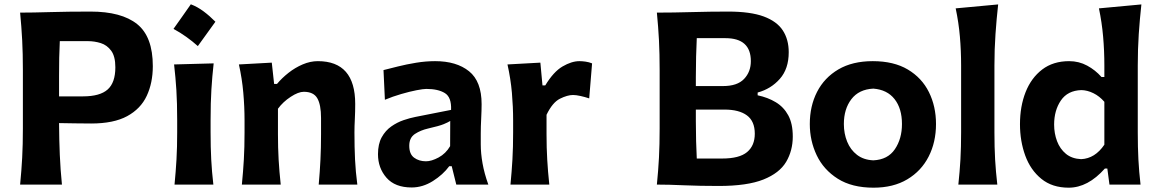

<svg xmlns="http://www.w3.org/2000/svg" viewBox="-20 -847 5304 881"><path d="M72.3 0Q78.6 -64 81.8 -123.8Q85 -183.6 85 -257.8V-524.9Q85 -601.1 81.8 -662.4Q78.6 -723.6 72.3 -789.1Q129.4 -789.1 210.4 -791.5Q291.5 -793.9 395 -793.9Q537.6 -793.9 609.4 -736.3Q681.2 -678.7 681.2 -543.5Q681.2 -466.8 653.3 -407.2Q625.5 -347.7 563.5 -314Q501.5 -280.3 398.4 -280.3Q364.3 -280.3 323.5 -281Q282.7 -281.7 251 -282.2Q251.5 -204.1 254.4 -136.5Q257.3 -68.8 264.2 0ZM254.4 -658.2Q252.4 -620.1 251.7 -581.3Q251 -542.5 251 -498.5V-404.8H360.8Q438.5 -404.8 473.9 -436.3Q509.3 -467.8 509.3 -538.1Q509.3 -588.4 490.2 -614.3Q471.2 -640.1 442.4 -649.2Q413.6 -658.2 383.8 -658.2Z M855.6 -827.3Q885.6 -816 913.8 -795.1Q942 -774.1 968.4 -747.3Q928.1 -690.9 887.8 -635.5Q863.1 -657.6 835.4 -677.4Q807.8 -697.3 776.1 -714.5Q796.5 -743.5 816.4 -771.4Q836.2 -799.4 855.6 -827.3ZM780.8 0Q786.6 -59.6 789.8 -115.2Q793 -170.9 793 -239.7V-294.4Q793 -375.5 789.3 -433.8Q785.6 -492.2 778.8 -551.3L960.4 -556.2Q953.6 -495.6 950 -436.3Q946.3 -377 946.3 -294.4V-239.7Q946.3 -170.9 949.2 -115.2Q952.1 -59.6 959 0Z M1089.8 0Q1095.7 -59.6 1098.9 -115.2Q1102.1 -170.9 1102.1 -239.7V-294.4Q1102.1 -356.9 1096.4 -421.4Q1090.8 -485.8 1076.2 -551.3L1227.1 -559.6L1237.8 -461.9H1251Q1273.4 -488.8 1303.7 -512.7Q1334 -536.6 1368.9 -551.5Q1403.8 -566.4 1438.5 -566.4Q1609.9 -566.4 1609.9 -370.1Q1609.9 -334.5 1608.2 -300.8Q1606.4 -267.1 1606.4 -239.7Q1606.4 -170.9 1609.1 -115.2Q1611.8 -59.6 1619.6 0H1442.4Q1447.8 -59.6 1450.4 -114.3Q1453.1 -168.9 1453.1 -231.4V-305.7Q1453.1 -366.2 1436 -396Q1418.9 -425.8 1374 -425.8Q1349.1 -425.8 1314 -402.8Q1278.8 -379.9 1255.4 -348.1V-231.4Q1255.4 -168.9 1258.5 -114.3Q1261.7 -59.6 1268.1 0Z M1869.1 13.2Q1792.5 13.2 1753.4 -31.5Q1714.4 -76.2 1714.4 -139.6Q1714.4 -186 1731.4 -217Q1748.5 -248 1775.4 -266.8Q1802.2 -285.6 1831.8 -295.7Q1861.3 -305.7 1886.2 -310.5L2049.8 -342.8Q2052.2 -400.9 2021.2 -419.9Q1990.2 -439 1936 -439Q1922.4 -439 1890.9 -432.9Q1859.4 -426.8 1820.8 -415.5Q1782.2 -404.3 1746.1 -389.2L1739.7 -525.4Q1766.6 -532.2 1805.7 -542Q1844.7 -551.8 1889.2 -559.1Q1933.6 -566.4 1976.6 -566.4Q2074.7 -566.4 2132.3 -520Q2189.9 -473.6 2189.9 -369.1Q2189.9 -342.3 2188 -304Q2186 -265.6 2186 -233.9V-184.6Q2186 -143.6 2194.1 -97.7Q2202.1 -51.8 2220.7 0H2073.7L2052.7 -84.5H2041.5Q2012.7 -45.4 1966.1 -16.1Q1919.4 13.2 1869.1 13.2ZM1934.6 -106.9Q1960 -106.9 1992.7 -124.5Q2025.4 -142.1 2045.4 -176.3L2045.9 -292Q2035.2 -285.2 2015.4 -277.1Q1995.6 -269 1944.3 -257.3Q1910.2 -249.5 1884 -232.4Q1857.9 -215.3 1857.9 -178.2Q1857.9 -139.6 1880.4 -123.3Q1902.8 -106.9 1934.6 -106.9Z M2322.3 0Q2328.1 -59.6 2331.3 -115.2Q2334.5 -170.9 2334.5 -239.7V-294.4Q2334.5 -356.9 2328.9 -421.4Q2323.2 -485.8 2308.6 -551.3L2459.5 -559.6L2469.2 -455.1H2481.9Q2520 -518.1 2561.5 -542.2Q2603 -566.4 2638.7 -566.4Q2651.4 -566.4 2667 -564.2Q2682.6 -562 2696.8 -556.2L2683.6 -395.5Q2664.6 -401.9 2644 -406.5Q2623.5 -411.1 2609.4 -411.1Q2583.5 -411.1 2549.3 -394Q2515.1 -377 2487.8 -320.3V-231.4Q2487.8 -168.9 2491 -114.3Q2494.1 -59.6 2500.5 0Z M3278.3 6.3Q3189.9 6.3 3119.1 3.2Q3048.3 0 2994.1 0Q3000.5 -64 3003.7 -123.8Q3006.8 -183.6 3006.8 -257.8V-524.9Q3006.8 -601.1 3003.7 -662.4Q3000.5 -723.6 2994.1 -789.1Q3069.8 -789.1 3153.6 -791.5Q3237.3 -793.9 3321.3 -793.9Q3423.3 -793.9 3484.1 -771.5Q3544.9 -749 3572 -707.3Q3599.1 -665.5 3599.1 -607.4Q3599.1 -531.2 3558.3 -485.1Q3517.6 -439 3456.5 -422.4V-409.7Q3503.4 -399.9 3539.8 -377.9Q3576.2 -356 3596.9 -317.9Q3617.7 -279.8 3617.7 -220.7Q3617.7 -155.8 3587.2 -104.2Q3556.6 -52.7 3482.7 -23.2Q3408.7 6.3 3278.3 6.3ZM3172.9 -452.1H3297.9Q3363.3 -452.1 3394.3 -484.9Q3425.3 -517.6 3425.3 -566.4Q3425.3 -671.9 3308.6 -671.9H3177.2Q3175.3 -630.4 3174.1 -588.1Q3172.9 -545.9 3172.9 -492.7ZM3177.2 -119.6H3293.9Q3372.6 -119.6 3408 -149.2Q3443.4 -178.7 3443.4 -233.4Q3443.4 -291 3407.2 -317.6Q3371.1 -344.2 3304.2 -344.2H3172.9V-291Q3172.9 -239.3 3174.1 -199.2Q3175.3 -159.2 3177.2 -119.6Z M3988.3 14.2Q3889.2 14.2 3824.2 -26.9Q3759.3 -67.9 3727.5 -134.5Q3695.8 -201.2 3695.8 -277.8Q3695.8 -360.4 3729.2 -425.5Q3762.7 -490.7 3827.1 -528.6Q3891.6 -566.4 3984.9 -566.4Q4081.1 -566.4 4145.5 -528.1Q4210 -489.7 4242.4 -424.3Q4274.9 -358.9 4274.9 -277.8Q4274.9 -194.8 4241.2 -128.7Q4207.5 -62.5 4143.3 -24.2Q4079.1 14.2 3988.3 14.2ZM3987.3 -111.3Q4053.7 -114.3 4086.2 -162.4Q4118.7 -210.4 4118.7 -277.8Q4118.7 -349.1 4084.7 -392.3Q4050.8 -435.5 3987.3 -440.4Q3920.9 -437 3886.5 -391.8Q3852.1 -346.7 3852.1 -277.8Q3852.1 -234.4 3867.2 -197Q3882.3 -159.7 3912.4 -136.5Q3942.4 -113.3 3987.3 -111.3Z M4377.4 0Q4383.8 -59.6 4387 -115.2Q4390.1 -170.9 4390.1 -239.7V-546.4Q4390.1 -614.3 4384.5 -679Q4378.9 -743.7 4365.2 -808.6L4560.1 -826.7Q4552.7 -760.7 4547.9 -691.4Q4543 -622.1 4543 -546.4V-239.7Q4543 -170.9 4546.1 -115.2Q4549.3 -59.6 4556.2 0Z M4883.8 14.2Q4808.1 14.2 4758.3 -26.4Q4708.5 -66.9 4684.3 -133.3Q4660.2 -199.7 4660.2 -276.9Q4660.2 -358.9 4686 -424.3Q4711.9 -489.7 4762.2 -528.1Q4812.5 -566.4 4885.7 -566.4Q4930.7 -566.4 4968.5 -545.9Q5006.3 -525.4 5034.2 -493.7H5047.4V-546.4Q5047.4 -614.3 5041.7 -679Q5036.1 -743.7 5022.5 -808.6L5217.3 -826.7Q5210 -760.7 5205.3 -691.4Q5200.7 -622.1 5200.7 -546.4V-239.7Q5200.7 -170.9 5203.6 -115.2Q5206.5 -59.6 5213.4 0H5070.8L5061 -73.7H5049.8Q4971.7 14.2 4883.8 14.2ZM4940.9 -116.7Q5004.4 -119.6 5047.4 -183.1V-379.9Q5024.9 -405.8 4997.1 -419.4Q4969.2 -433.1 4941.9 -433.6Q4878.9 -431.6 4847.9 -386Q4816.9 -340.3 4816.9 -275.4Q4816.9 -234.9 4830.3 -199.2Q4843.8 -163.6 4871.1 -141.1Q4898.4 -118.7 4940.9 -116.7Z"/></svg>

Font: Pinar Bold
Style: Regular
Weight: 700
Designer: Amin Abedi
Version: Version 3.000